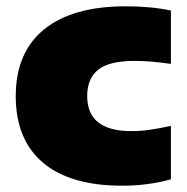

<svg xmlns="http://www.w3.org/2000/svg" viewBox="-20 -579 594 610"><path d="M368 11Q203 11 116.5 -62.2Q30 -135.5 30 -273.5Q30 -412.5 120.2 -485.8Q210.5 -559 380 -559Q459.5 -559 523 -545.5V-376Q491.5 -380.5 464.2 -383Q437 -385.5 407.5 -385.5Q327 -385.5 292 -357.5Q257 -329.5 257 -274Q257 -162.5 397 -162.5Q426.5 -162.5 454.8 -166.5Q483 -170.5 523 -179V-9.5Q493 -0.5 453 5.2Q413 11 368 11Z"/></svg>

Font: Encode Sans SmExp Black
Style: Regular
Weight: 900
Width: 6
Designer: Multiple Designers
Foundry: Impallari Type
Version: Version 3.002; ttfautohint (v1.8.3) -l 8 -r 50 -G 200 -x 14 